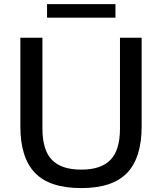

<svg xmlns="http://www.w3.org/2000/svg" viewBox="-20 -928 808 957"><path d="M385 9.5Q227.5 9.5 154.5 -66.2Q81.5 -142 81.5 -298V-740H191.5V-287.5Q191.5 -180 238.8 -131.2Q286 -82.5 385 -82.5Q483.5 -82.5 530.8 -131.2Q578 -180 578 -287.5V-740H686V-298Q686 -142 613.5 -66.2Q541 9.5 385 9.5ZM214.5 -840V-907.5H555.5V-840Z"/></svg>

Font: Encode Sans SmExp Md
Style: Regular
Weight: 500
Width: 6
Designer: Multiple Designers
Foundry: Impallari Type
Version: Version 3.002; ttfautohint (v1.8.3) -l 8 -r 50 -G 200 -x 14 